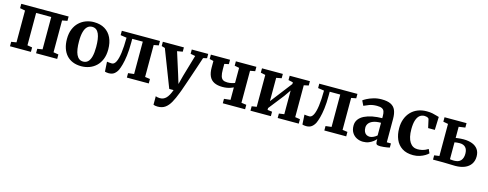

<svg xmlns="http://www.w3.org/2000/svg" viewBox="-27 -1367 6148 2418"><g transform="rotate(15 3047.0 -158.0)"><path d="M37 0V-58L103.5 -68.5V-483.5L36 -496.5V-553H653.5V-496.5L586.5 -483.5V-68.5L652.5 -58V0H377V-58L443.5 -68.5V-490.5H246.5V-68.5L310 -58V0Z M706 -275Q706 -348 728.5 -403Q751 -458 789.8 -494.5Q828.5 -531 877.8 -549.2Q927 -567.5 981 -567.5Q1065.5 -567.5 1123.8 -532.2Q1182 -497 1212.5 -433Q1243 -369 1243 -281.5Q1243 -207 1220.5 -152Q1198 -97 1159.2 -60.8Q1120.5 -24.5 1071 -6.8Q1021.5 11 967.5 11Q904.5 11 855.8 -9Q807 -29 773.8 -66.5Q740.5 -104 723.2 -156.8Q706 -209.5 706 -275ZM976.5 -52Q1013 -52 1037.8 -75.5Q1062.5 -99 1075.2 -147.5Q1088 -196 1088 -271Q1088 -325.5 1082 -368.8Q1076 -412 1062.8 -442.2Q1049.5 -472.5 1027.8 -488.5Q1006 -504.5 975 -504.5Q938.5 -504.5 913 -481Q887.5 -457.5 874 -409.2Q860.5 -361 860.5 -285.5Q860.5 -231 867 -187.5Q873.5 -144 887.5 -114Q901.5 -84 923.2 -68Q945 -52 976.5 -52Z M1323.5 6.5Q1308.5 6.5 1296 4.2Q1283.5 2 1275 -1L1267.5 -128.5Q1278 -126.5 1297 -124.8Q1316 -123 1332 -123Q1362.5 -123 1383.5 -164Q1404.5 -205 1415.5 -285.5Q1426.5 -366 1427 -484L1347 -496V-553H1844.5V-495.5L1781 -483.5V-67L1846.5 -58V0H1561V-58L1637.5 -67V-489H1500V-441Q1500 -341 1490.5 -268Q1481 -195 1467.2 -146.5Q1453.5 -98 1441 -71Q1424.5 -37.5 1397.2 -15.5Q1370 6.5 1323.5 6.5Z M2029.5 253Q2011.5 253 1997 250.5Q1982.5 248 1973.5 243.5V131.5Q1980 136 1995.5 139.5Q2011 143 2027.5 143Q2052 143 2072 135Q2092 127 2109 110Q2126 93 2141 65.8Q2156 38.5 2170 0H2113.5L1926.5 -484L1882 -497V-553H2156.5V-497L2085.5 -485L2174 -206L2209.5 -90L2240 -206.5L2321.5 -485L2259 -497V-553H2473.5V-497L2424.5 -485Q2401.5 -415 2378.5 -346.2Q2355.5 -277.5 2334.5 -215.8Q2313.5 -154 2296.5 -105Q2279.5 -56 2268.5 -24.8Q2257.5 6.5 2254 13.5Q2225 90.5 2195 144Q2165 197.5 2126 225.2Q2087 253 2029.5 253Z M2811.5 0V-58L2894.5 -67V-229Q2876 -220.5 2854.8 -213.2Q2833.5 -206 2808.5 -201.8Q2783.5 -197.5 2753 -197.5Q2687.5 -197.5 2644.5 -218.8Q2601.5 -240 2580.5 -284.5Q2559.5 -329 2559.5 -398.5V-484L2508 -496V-553H2758V-496L2701.5 -484V-412Q2701.5 -357.5 2710.8 -326Q2720 -294.5 2741 -281.5Q2762 -268.5 2798.5 -268.5Q2828 -268.5 2854.5 -274.8Q2881 -281 2894.5 -287.5V-484L2834 -496V-553H3101.5V-496L3037 -484V-67L3102.5 -58V0Z M3172.5 0V-58L3236 -67.5V-483.5L3174.5 -496.5V-553H3446.5V-496.5L3378 -483.5V-179.5L3437.5 -256.5L3595.5 -461.5V-483.5L3535.5 -496.5V-553H3799.5V-496.5L3738 -483V-67.5L3802 -58V0H3527.5V-58L3595.5 -67.5V-376.5L3535 -289.5L3378 -89.5V-65.5L3438.5 -58V0Z M3898 6.5Q3883 6.5 3870.5 4.2Q3858 2 3849.5 -1L3842 -128.5Q3852.5 -126.5 3871.5 -124.8Q3890.5 -123 3906.5 -123Q3937 -123 3958 -164Q3979 -205 3990 -285.5Q4001 -366 4001.5 -484L3921.5 -496V-553H4419V-495.5L4355.5 -483.5V-67L4421 -58V0H4135.5V-58L4212 -67V-489H4074.5V-441Q4074.5 -341 4065 -268Q4055.5 -195 4041.8 -146.5Q4028 -98 4015.5 -71Q3999 -37.5 3971.8 -15.5Q3944.5 6.5 3898 6.5Z M4641.5 11Q4596.5 11 4558.5 -8Q4520.5 -27 4497.5 -64Q4474.5 -101 4474.5 -155Q4474.5 -202.5 4500 -237Q4525.5 -271.5 4570.5 -293.5Q4615.5 -315.5 4674.2 -326.8Q4733 -338 4800 -338.5V-365.5Q4800 -403.5 4791.8 -426.8Q4783.5 -450 4761 -460.8Q4738.5 -471.5 4696.5 -471.5Q4639 -471.5 4596 -455.2Q4553 -439 4529 -427L4498.5 -490Q4510.5 -500.5 4544.5 -518.5Q4578.5 -536.5 4627.5 -551.2Q4676.5 -566 4733.5 -566Q4809 -566 4852.8 -544Q4896.5 -522 4915.2 -477.8Q4934 -433.5 4934 -365V-60L4988 -59.5V-5.5Q4976.5 -2.5 4955.2 1Q4934 4.5 4909.8 7Q4885.5 9.5 4865.5 9.5Q4831.5 9.5 4819.5 -0.2Q4807.5 -10 4807.5 -41V-68Q4795.5 -53 4772 -34.5Q4748.5 -16 4715.8 -2.5Q4683 11 4641.5 11ZM4707 -71.5Q4728.5 -71.5 4754.8 -83.8Q4781 -96 4800 -114V-278.5Q4738 -278.5 4699.2 -263.5Q4660.5 -248.5 4642.5 -224Q4624.5 -199.5 4624.5 -169.5Q4624.5 -137.5 4635 -115.5Q4645.5 -93.5 4664 -82.5Q4682.5 -71.5 4707 -71.5Z M5294.5 11Q5206.5 11 5149.8 -26Q5093 -63 5065.5 -127Q5038 -191 5038 -272Q5037.5 -337 5057.2 -391.2Q5077 -445.5 5113.8 -485Q5150.5 -524.5 5203 -546Q5255.5 -567.5 5321 -567.5Q5363 -567.5 5393.8 -561.2Q5424.5 -555 5446.5 -547.8Q5468.5 -540.5 5483.5 -537.5L5477.5 -367.5H5390.5L5366 -477.5Q5364 -486.5 5354.5 -492.2Q5345 -498 5332 -501Q5319 -504 5307.5 -504Q5272.5 -504 5246.2 -483.5Q5220 -463 5205 -418.8Q5190 -374.5 5189.5 -301.5Q5189.5 -245 5199.2 -202.5Q5209 -160 5227.5 -131.8Q5246 -103.5 5271.5 -89.5Q5297 -75.5 5328 -75.5Q5358 -75.5 5383.5 -81.2Q5409 -87 5430 -96.2Q5451 -105.5 5466 -115.5L5489 -64.5Q5475 -49.5 5446.5 -32Q5418 -14.5 5379 -1.8Q5340 11 5294.5 11Z M5552.5 0V-56L5618.5 -65V-483L5554.5 -495V-553H5841.5V-495L5757.5 -483V-337.5Q5769 -339.5 5785.2 -341.5Q5801.5 -343.5 5820.8 -345Q5840 -346.5 5859.5 -346.5Q5924.5 -346.5 5972.8 -327.8Q6021 -309 6047 -272Q6073 -235 6073 -179.5Q6073 -122 6045 -80.8Q6017 -39.5 5965.2 -17.8Q5913.5 4 5842 4Q5832 4 5810.8 3.2Q5789.5 2.5 5764.5 2Q5739.5 1.5 5716.8 0.8Q5694 0 5681.5 0ZM5811 -55.5Q5871.5 -55.5 5899.2 -87.8Q5927 -120 5927 -176Q5927 -232 5900.2 -259.5Q5873.5 -287 5823.5 -287Q5805.5 -287 5788 -285Q5770.5 -283 5757.5 -280.5V-60Q5767.5 -58 5781.8 -56.8Q5796 -55.5 5811 -55.5Z"/></g></svg>

Font: Merriweather 24pt
Style: Bold
Weight: 700
Designer: Eben Sorkin
Foundry: Eben Sorkin
Version: Version 2.100